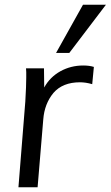

<svg xmlns="http://www.w3.org/2000/svg" viewBox="-20 -792 468 812"><path d="M332 -515Q358 -515 377 -509L370 -436Q343 -444 318 -444Q245 -444 206 -399Q168 -353 163 -287L139 0H58L87 -362Q89 -396 90 -421.5Q91 -447 91 -464Q91 -477 91 -486.5Q91 -496 90 -503H166L167 -422Q191 -466 236 -491Q280 -515 332 -515ZM273 -568H217L331 -772H428Z"/></svg>

Font: PRinguin Sans
Style: Italic
Weight: 400
Designer: Vernon Adams
Foundry: Vernon Adams
Version: ""